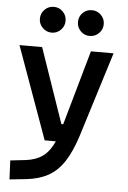

<svg xmlns="http://www.w3.org/2000/svg" viewBox="-63 -792 713 1072"><g transform="rotate(5 293.0 -256.5)"><path d="M31.7 234.4 26.9 128.4 112.8 118.7Q169.9 111.8 207.5 84.7Q245.1 57.6 271 0H208.5L22 -517.6H148.9L293.5 -98.6H303.7L422.4 -517.6H549.3L402.3 -45.9Q373 46.9 335.7 103.8Q298.3 160.6 247.1 188.7Q195.8 216.8 124.5 224.6ZM407.7 -602.5Q377.9 -602.5 356.9 -623.8Q335.9 -645 335.9 -674.8Q335.9 -705.1 356.9 -726.1Q377.9 -747.1 407.7 -747.1Q438 -747.1 459.2 -726.1Q480.5 -705.1 480.5 -674.8Q480.5 -645 459.2 -623.8Q438 -602.5 407.7 -602.5ZM194.8 -602.5Q165 -602.5 143.8 -623.8Q122.6 -645 122.6 -674.8Q122.6 -705.1 143.8 -726.1Q165 -747.1 194.8 -747.1Q224.6 -747.1 245.6 -726.1Q266.6 -705.1 266.6 -674.8Q266.6 -645 245.6 -623.8Q224.6 -602.5 194.8 -602.5Z"/></g></svg>

Font: Cascadia Code SemiBold
Style: Regular
Weight: 600
Monospace: yes
Designer: Aaron Bell
Foundry: Saja Typeworks
Version: Version 2404.023; ttfautohint (v1.8.4)